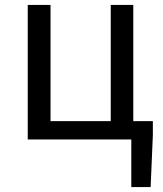

<svg xmlns="http://www.w3.org/2000/svg" viewBox="-20 -563 659 775"><path d="M510 192V0H92V-543H184V-74H427V-543H518V-74H597V-17L588 192Z"/></svg>

Font: Chocolate Classical Sans
Style: Regular
Weight: 400
Designer: 田海東、宇文滿月
Foundry: Moonlit Owen
Version: Version 1.001